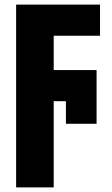

<svg xmlns="http://www.w3.org/2000/svg" viewBox="-20 -573 484 833"><path d="M50 240V-553H414V-418H213V-269H399V-36H266V-134H213V240Z"/></svg>

Font: Noto Sans UI CondBlack
Style: Regular
Weight: 900
Width: 3
Designer: Monotype Design Team
Foundry: Monotype Imaging Inc.
Version: Version 1.001